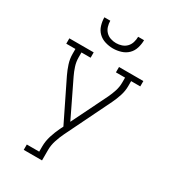

<svg xmlns="http://www.w3.org/2000/svg" viewBox="-226 -1068 1052 1182"><g transform="rotate(30 300.0 -477.5)"><path d="M137 0V-38H225V-74Q225 -113 237 -151Q249 -189 266 -224L277 -246L139 -528Q124 -559 113 -593Q102 -627 102 -662V-697H37V-735H210V-697H145V-662Q145 -631 154.5 -601.5Q164 -572 177 -545L299 -293L423 -545Q436 -572 445.5 -601.5Q455 -631 455 -662V-697H390V-735H563V-697H498V-662Q498 -627 487 -593Q476 -559 461 -528L304 -207Q289 -176 278 -142Q267 -108 267 -74V0ZM300 -815Q272 -815 244 -823.5Q216 -832 196 -851.5Q176 -871 167.5 -899Q159 -927 159 -955H201Q201 -935 207 -915Q213 -895 227 -880.5Q241 -866 260.5 -859.5Q280 -853 300 -853Q320 -853 339.5 -859.5Q359 -866 373 -880.5Q387 -895 393 -915Q399 -935 399 -955H441Q441 -927 432.5 -899Q424 -871 404 -851.5Q384 -832 356 -823.5Q328 -815 300 -815Z"/></g></svg>

Font: Iosevka Curly Slab XLtEx
Style: Regular
Weight: 200
Width: 7
Monospace: yes
Designer: Belleve Invis
Foundry: Belleve Invis
Version: Version 11.1.0; ttfautohint (v1.8.3)